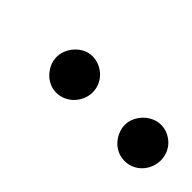

<svg xmlns="http://www.w3.org/2000/svg" viewBox="-10 -847 413 413"><g transform="rotate(45 196.5 -640.5)"><path d="M186 -641.1Q186 -629.9 181.6 -619.6Q177.2 -609.4 169.7 -601.6Q162.1 -593.8 152.1 -589.4Q142.1 -585 130.9 -585Q120.1 -585 110.4 -589.4Q100.6 -593.8 93.3 -601.6Q85.9 -609.4 81.5 -619.1Q77.1 -628.9 77.1 -640.1Q77.1 -650.9 81.5 -660.9Q85.9 -670.9 93.3 -678.7Q100.6 -686.5 110.4 -691.2Q120.1 -695.8 130.9 -695.8Q142.1 -695.8 152.1 -691.4Q162.1 -687 169.7 -679.7Q177.2 -672.4 181.6 -662.4Q186 -652.3 186 -641.1ZM393.1 -641.1Q393.1 -629.9 388.9 -619.6Q384.8 -609.4 377.4 -601.6Q370.1 -593.8 360.1 -589.4Q350.1 -585 338.9 -585Q327.6 -585 317.6 -589.4Q307.6 -593.8 300.3 -601.6Q293 -609.4 288.6 -619.6Q284.2 -629.9 284.2 -641.1Q284.2 -651.4 288.8 -661.4Q293.5 -671.4 301 -679Q308.6 -686.5 318.6 -691.2Q328.6 -695.8 338.9 -695.8Q350.1 -695.8 360.1 -691.4Q370.1 -687 377.4 -679.7Q384.8 -672.4 388.9 -662.4Q393.1 -652.3 393.1 -641.1Z"/></g></svg>

Font: Charis SIL Am
Style: Italic
Weight: 400
Italic angle: -11°
Foundry: SIL International
Version: Version 5.000